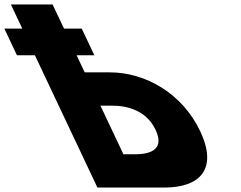

<svg xmlns="http://www.w3.org/2000/svg" viewBox="-312 -845 1088 865"><path d="M140.5 -369 244 -150H297C371 -150 429.2 -175 389 -260C349.3 -344 267.5 -369 193.5 -369ZM126.9 0 -154.8 -596H-235.7L-292.4 -716H-211.5L-263.1 -825H-75.1L-23.5 -716H56.3L113.1 -596H33.2L69.6 -519H182.6C343.6 -519 509.5 -424 589.9 -254C670.7 -83 588.9 0 427.9 0Z"/></svg>

Font: Hussar
Style: BdOpOblFive
Weight: 700
Foundry: Cannot Into Space Fonts
Version: Version 2.00